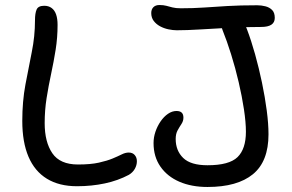

<svg xmlns="http://www.w3.org/2000/svg" viewBox="-20 -733 1162 765"><path d="M286.8 9Q215.8 9 167 -20.8Q118.2 -50.6 93.5 -108.6Q68.8 -166.6 68.8 -251Q68.8 -329 81.3 -395.9Q93.8 -462.8 106.6 -525.6Q119.4 -588.4 119.4 -652.2Q119.4 -680 125.9 -695Q132.4 -710 156.2 -710Q173.6 -710 185.7 -701.1Q197.8 -692.2 203.6 -675.2Q209.4 -658.2 209.4 -634Q209.4 -583 201.7 -534.8Q194 -486.6 183.7 -438.8Q173.4 -391 165.7 -342.4Q158 -293.8 158 -242.6Q158 -167 188.6 -122.3Q219.2 -77.6 290.6 -77.6Q341.2 -77.6 374.1 -85Q407 -92.4 428.6 -101.4Q450.2 -110.4 464.9 -117.8Q479.6 -125.2 493 -125.2Q508.2 -125.2 516.8 -115.3Q525.4 -105.4 525.4 -90.6Q525.4 -74.8 517.2 -60.3Q509 -45.8 493.4 -36.4Q450.2 -13.4 397.6 -2.2Q345 9 286.8 9ZM806.8 12Q743.2 12 695 -8.8Q646.8 -29.6 619.3 -69Q591.8 -108.4 591.8 -163Q591.8 -186 599.4 -208.3Q607 -230.6 620 -249.5Q633 -268.4 649.4 -279.6Q665.8 -290.8 683.2 -290.8Q697 -290.8 703.9 -284.3Q710.8 -277.8 710.8 -264.2Q710.8 -250.8 703.1 -239.2Q695.4 -227.6 687.7 -213.7Q680 -199.8 680 -179.2Q680 -132.8 709.9 -103.7Q739.8 -74.6 806.8 -74.6Q893.2 -74.6 926.5 -107.1Q959.8 -139.6 959.8 -208Q959.8 -245.6 952 -297.3Q944.2 -349 931 -405.6Q917.8 -462.2 900.9 -516.3Q884 -570.4 866.6 -613.4Q857.4 -636.6 861.5 -656.3Q865.6 -676 885.8 -676Q917.8 -675.8 935.2 -662.7Q952.6 -649.6 964.2 -615.8Q981 -571.6 996.4 -516.6Q1011.8 -461.6 1023.9 -403.4Q1036 -345.2 1042.9 -292.2Q1049.8 -239.2 1049.8 -198Q1049.8 -89.8 987.8 -38.9Q925.8 12 806.8 12ZM684.4 -612.4Q669 -612.4 651 -616.2Q633 -620 617.7 -628.3Q602.4 -636.6 592.5 -649.6Q582.6 -662.6 582.6 -681Q582.6 -695.8 591.2 -704.4Q599.8 -713 615 -713Q631.2 -713 642.3 -710Q653.4 -707 666.8 -703.5Q680.2 -700 700.2 -700Q749.8 -700 793 -703Q836.2 -706 886.3 -709Q936.4 -712 1004.8 -712Q1021.4 -712 1037.5 -707.9Q1053.6 -703.8 1064.2 -693.2Q1074.8 -682.6 1074.8 -661.6Q1074.8 -625.6 1020.8 -625.6Q955.8 -625.6 893.7 -622.3Q831.6 -619 778 -615.7Q724.4 -612.4 684.4 -612.4Z"/></svg>

Font: Shantell Sans Light
Style: Regular
Weight: 300
Designer: Stephen Nixon, Anya Danilova, Shantell Martin
Foundry: Arrow Type
Version: Version 1.011;[c5ecc13dd]